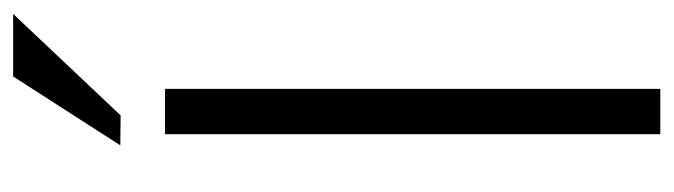

<svg xmlns="http://www.w3.org/2000/svg" viewBox="-370 -610 980 279"><g transform="rotate(-90 119.5 -470.0)"><path d="M64.5 0V-719.7H130.4V0ZM91.8 -784.2 48.3 -784.7 148.4 -940.4H239.3Z"/></g></svg>

Font: Pontano Sans Light
Style: Regular
Weight: 300
Designer: Vernon Adams
Foundry: Vernon Adams
Version: Version 2.001